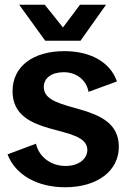

<svg xmlns="http://www.w3.org/2000/svg" viewBox="-20 -776 546 811"><path d="M255 15C391 15 482 -54 482 -156C482 -353 167 -291 165 -407C164 -446 198 -471 249 -471C303 -471 345 -438 354 -388L474 -432C446 -513 363 -560 252 -560C120 -560 33 -496 33 -391C33 -189 347 -256 349 -143C349 -106 314 -75 257 -75C193 -75 144 -115 132 -169L12 -124C44 -38 137 15 255 15ZM171 -604H320L428 -756H318L246 -660L169 -756H61Z"/></svg>

Font: Ronzino
Style: Bold
Weight: 700
Designer: Nunzio Mazzaferro
Foundry: Collletttivo
Version: Version 1.000;Glyphs 3.3 (3337)